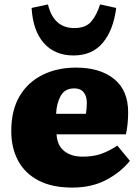

<svg xmlns="http://www.w3.org/2000/svg" viewBox="-20 -835 633 869"><path d="M307 14Q215 14 153.5 -18.5Q92 -51 61.5 -108.5Q31 -166 31 -242Q31 -336 68.5 -399.5Q106 -463 172.5 -496Q239 -529 324 -529Q433 -529 496.5 -477.5Q560 -426 560 -327Q560 -301 557.5 -275Q555 -249 550 -227H236Q239 -176 271 -151Q303 -126 354 -126Q403 -126 439 -139Q475 -152 511 -176L568 -107Q526 -55 460.5 -20.5Q395 14 307 14ZM234 -320H369Q371 -333 372 -345Q373 -357 373 -369Q373 -400 358.5 -417.5Q344 -435 316 -435Q274 -435 255 -401.5Q236 -368 234 -320ZM313 -584Q228 -584 178.5 -640Q129 -696 123 -799L197 -815Q223 -708 316 -708Q368 -708 393 -737.5Q418 -767 433 -815L506 -799Q493 -698 445 -641Q397 -584 313 -584Z"/></svg>

Font: Literata 12pt ExtraBold
Style: Regular
Weight: 800
Designer: Latin by Veronika Burian and Jose Scaglione. Greek by Irene Vlachou. Cyrillic by Vera Evstafieva.
Foundry: TypeTogether
Version: Version 3.002